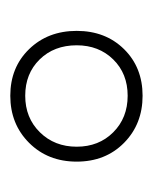

<svg xmlns="http://www.w3.org/2000/svg" viewBox="18 -817 297 373"><g transform="rotate(-90 166.5 -630.5)"><path d="M39 -630Q39 -686 75.5 -722.5Q112 -759 167 -759Q222 -759 257.5 -722.5Q293 -686 293 -630Q293 -574 257.5 -538Q222 -502 167 -502Q112 -502 75.5 -538Q39 -574 39 -630ZM265 -630Q265 -674 237.5 -702Q210 -730 167 -730Q124 -730 96 -701.5Q68 -673 68 -630Q68 -587 96 -559Q124 -531 167 -531Q210 -531 237.5 -559Q265 -587 265 -630Z"/></g></svg>

Font: Exo Light
Style: Regular
Weight: 300
Designer: Natanael Gama
Foundry: Natanael Gama
Version: Version 1.500; ttfautohint (v1.6)